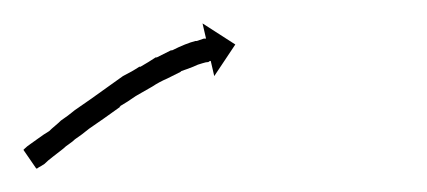

<svg xmlns="http://www.w3.org/2000/svg" viewBox="-30 -313 365 164"><path d="M-9 -186Q-7 -188 -4 -190Q-1 -192 3 -195Q7 -198 12 -201Q14 -203 17 -205.5Q20 -208 22 -210Q28 -214 34 -219Q41 -224 47 -228Q47 -228 47 -228Q47 -228 47 -228Q47 -228 47 -228Q47 -228 47 -228Q54 -233 61 -238Q61 -238 61 -238Q61 -238 61 -238Q61 -238 61 -238Q61 -238 61 -238Q68 -243 75 -248Q75 -248 75 -248Q75 -248 75 -248Q75 -248 75 -248Q75 -248 75 -248Q83 -252 89 -256Q89 -256 89.5 -256Q90 -256 90 -256Q90 -256 90 -256Q90 -256 90 -256Q97 -260 103 -264Q103 -264 103 -264Q103 -264 103 -264Q103 -264 103.5 -264Q104 -264 104 -264Q110 -267 116 -270Q116 -270 116 -270Q116 -270 116 -270Q117 -270 117 -270Q117 -270 117 -270Q123 -273 128 -275Q128 -275 128 -275Q128 -275 128 -275Q128 -275 128 -275Q128 -275 128 -275Q133 -277 137 -278Q137 -278 137 -278Q137 -278 137 -278Q138 -278 138 -278Q138 -278 138 -278Q141 -279 144 -280Q144 -280 144 -280Q144 -280 144 -280Q144 -280 144 -280Q144 -280 144 -280Q145 -280 146 -280L143 -293L171 -275L153 -248L150 -261Q149 -261 148 -260Q148 -260 148 -260Q148 -260 148 -260Q148 -260 148 -260Q148 -260 148 -260Q146 -260 143 -259Q143 -259 143 -259Q143 -259 143 -259Q143 -259 143 -259Q143 -259 143 -259Q139 -258 135 -256Q135 -256 135 -256Q135 -256 135 -256Q135 -256 135 -256Q135 -256 135 -256Q130 -254 124 -252Q124 -252 124.5 -252Q125 -252 125 -252Q125 -252 125 -252Q125 -252 125 -252Q119 -249 113 -246Q113 -246 113 -246Q113 -246 113 -246Q113 -246 113 -246Q113 -246 113 -246Q106 -243 100 -239Q100 -239 100 -239Q100 -239 100 -239Q100 -239 100 -239Q100 -239 100 -239Q93 -235 86 -231Q86 -231 86 -231Q86 -231 86 -231Q86 -231 86 -231Q86 -231 86 -231Q79 -226 72 -222Q72 -222 72 -222Q72 -222 72 -222Q72 -222 72.5 -222Q73 -222 73 -222Q66 -217 59 -212Q59 -212 59 -212Q59 -212 59 -212Q59 -212 59 -212Q59 -212 59 -212Q53 -208 46 -203Q40 -198 34 -194Q32 -192 29 -190Q26 -188 24 -186Q19 -182 15 -179Q11 -176 8 -173Q5 -171 3 -170Q2 -169 1 -169L-10 -185Q-9 -186 -9 -186Z"/></svg>

Font: FRB American Cursive Just Arrows
Style: Italic
Weight: 400
Italic angle: -25°
Version: Version 2.0;Modular Font Editor K font №1